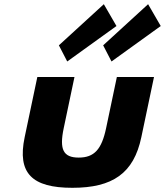

<svg xmlns="http://www.w3.org/2000/svg" viewBox="-20 -880 786 915"><path d="M260.6 -664 300.4 -587 535 -756 474.8 -860ZM471.6 -664 511.4 -587 746 -756 685.8 -860ZM157.9 -513H334.9L283.6 -269C262.3 -168 281.1 -129 355.1 -129C429.1 -129 464.3 -168 485.6 -269L536.9 -513H713.9L653.5 -226C617.4 -54 516.8 15 324.8 15C132.8 15 61.4 -54 97.5 -226Z"/></svg>

Font: Hussar
Style: BdOblTwo
Weight: 700
Foundry: Cannot Into Space Fonts
Version: Version 2.00